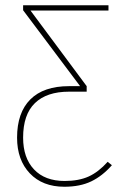

<svg xmlns="http://www.w3.org/2000/svg" viewBox="-20 -701 466 731"><path d="M406 -72Q370 -31 327.5 -10.5Q285 10 225 10Q142 10 93.5 -41Q45 -92 45 -177Q45 -272 95.5 -322.5Q146 -373 243 -373H285L68 -662V-681H393V-661H96L310 -373V-352H243Q158 -352 113 -308.5Q68 -265 68 -177Q68 -100 109.5 -56Q151 -12 226 -12Q280 -12 317.5 -29Q355 -46 390 -85Z"/></svg>

Font: Fira Sans Condensed Thin
Style: Regular
Weight: 250
Width: 3
Designer: Carrois Corporate & Edenspiekermann AG
Foundry: Carrois Corporate GbR & Edenspiekermann AG
Version: Version 4.203